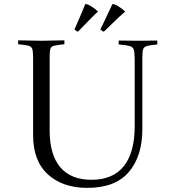

<svg xmlns="http://www.w3.org/2000/svg" viewBox="-20 -896 843 928"><path d="M68 -701Q90 -701 124 -700Q158 -699 179 -699Q200 -699 234.5 -700Q269 -701 291 -701Q292 -692 291 -682Q258 -679 243 -675.5Q228 -672 224 -661Q220 -650 220 -624V-265Q220 -148 271.5 -87.5Q323 -27 422 -27Q526 -27 578.5 -93Q631 -159 631 -286V-607Q631 -641 627 -655Q623 -669 607 -673.5Q591 -678 554 -681Q553 -691 554 -700Q574 -700 602.5 -699.5Q631 -699 648 -699Q666 -699 693 -699.5Q720 -700 740 -700Q741 -691 740 -681Q706 -678 691 -674Q676 -670 672 -658Q668 -646 668 -616V-271Q668 -142 603 -65Q538 12 402 12Q283 12 211.5 -53Q140 -118 140 -243V-615Q140 -645 136.5 -658Q133 -671 118 -675Q103 -679 68 -682Q67 -691 68 -701ZM585 -840Q575 -832 554.5 -813Q534 -794 514 -774Q494 -754 482 -743Q475 -744 465 -754Q473 -769 484 -792.5Q495 -816 506 -839.5Q517 -863 523 -876Q531 -878 550.5 -866.5Q570 -855 585 -840ZM454 -840Q444 -832 425 -813Q406 -794 387 -774Q368 -754 357 -743Q350 -744 340 -754Q347 -769 357 -792.5Q367 -816 377 -839.5Q387 -863 392 -876Q400 -878 419.5 -866.5Q439 -855 454 -840Z"/></svg>

Font: Castoro Titling
Style: Regular
Weight: 400
Version: Version 2.04